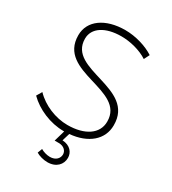

<svg xmlns="http://www.w3.org/2000/svg" viewBox="-217 -821 1033 1150"><g transform="rotate(30 299.5 -245.5)"><path d="M121 -540C121 -614 193 -661 304 -661C364 -661 435 -644 487 -610L506 -648C454 -682 377 -705 306 -705C168 -705 76 -639 76 -538C76 -283 487 -396 485 -175C485 -92 408 -39 288 -39C206 -39 117 -75 60 -135L38 -98C99 -37 194 4 287 4H291L269 80H298C334 80 354 103 354 127C354 153 334 179 292 179C271 179 245 171 229 161L217 193C236 205 268 214 295 214C356 214 390 176 390 130C390 93 364 58 309 55L325 2C450 -9 530 -77 530 -176C532 -436 121 -325 121 -540Z"/></g></svg>

Font: Montserrat arm ExtraLight
Style: Regular
Weight: 275
Designer: Julieta Ulanovsky
Foundry: Julieta Ulanovsky
Version: Version 6.000;PS 006.000;hotconv 1.0.88;makeotf.lib2.5.64775